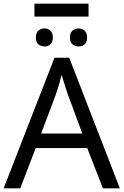

<svg xmlns="http://www.w3.org/2000/svg" viewBox="-20 -1034 679 1054"><path d="M466 -1014V-943H169V-1014ZM224 -878Q243 -878 256.5 -866Q270 -854 270 -828Q270 -802 256.5 -790.5Q243 -779 224 -779Q205 -779 191 -790.5Q177 -802 177 -828Q177 -854 191 -866Q205 -878 224 -878ZM411 -878Q431 -878 444.5 -866Q458 -854 458 -828Q458 -802 444.5 -790.5Q431 -779 411 -779Q392 -779 378 -790.5Q364 -802 364 -828Q364 -854 378 -866Q392 -878 411 -878ZM545 0 459 -221H176L91 0H0L279 -717H360L638 0ZM352 -517Q349 -525 342 -546Q335 -567 328.5 -589.5Q322 -612 318 -624Q311 -593 302 -563.5Q293 -534 287 -517L206 -301H432Z"/></svg>

Font: Noto Sans Living
Style: Regular
Weight: 400
Designer: Monotype Design Team
Foundry: Monotype Imaging Inc.
Version: Version 2.013; ttfautohint (v1.8.4.7-5d5b)